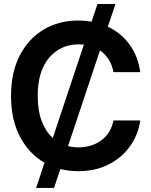

<svg xmlns="http://www.w3.org/2000/svg" viewBox="-20 -839 747 952"><path d="M159.2 92.8 200.7 -32.2Q125 -75.2 79.8 -159.7Q34.7 -244.1 34.7 -363.3Q34.7 -481 78.4 -564.7Q122.1 -648.4 197.3 -692.9Q272.5 -737.3 367.7 -737.3Q401.9 -737.3 434.1 -731.4L463.4 -819.3H552.7L514.6 -706.5Q579.1 -676.8 621.6 -619.4Q664.1 -562 675.3 -481.4H542.5Q536.1 -517.1 518.8 -544.2Q501.5 -571.3 475.6 -588.9L317.4 -114.7Q342.3 -108.4 369.6 -108.4Q434.6 -108.4 482.2 -143.1Q529.8 -177.7 542.5 -241.7H675.3Q665.5 -171.9 625.5 -115Q585.4 -58.1 519.8 -24.2Q454.1 9.8 367.7 9.8Q321.3 9.8 279.3 -1L248 92.8ZM167 -363.3Q167 -291 186.8 -238.8Q206.5 -186.5 241.7 -154.8L396 -617.7Q383.3 -619.1 370.1 -619.1Q280.8 -619.1 223.9 -553Q167 -486.8 167 -363.3Z"/></svg>

Font: Inter Tight SemiBold
Style: Regular
Weight: 600
Designer: Rasmus Andersson
Foundry: rsms
Version: Version 3.004; ttfautohint (v1.8.4.7-5d5b)